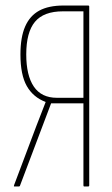

<svg xmlns="http://www.w3.org/2000/svg" viewBox="-20 -675 407 695"><path d="M32 0Q29 0 31 -5L112 -220Q120 -241 128.5 -262.5Q137 -284 145 -305V-306Q100 -323 77 -363.5Q54 -404 54 -478Q54 -540 71 -579Q88 -618 122 -636.5Q156 -655 210 -655H299Q303 -655 303 -651V-4Q303 0 299 0H285Q282 0 282 -4V-301H165L52 -2Q51 -1 50.5 -0.5Q50 0 48 0ZM186 -321H282V-634H208Q138 -634 106.5 -596Q75 -558 75 -478Q75 -402 102.5 -361.5Q130 -321 186 -321Z"/></svg>

Font: Sofia Sans Extra Condensed Thin
Style: Regular
Weight: 250
Version: Version 4.100